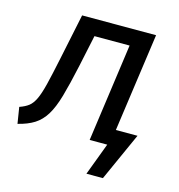

<svg xmlns="http://www.w3.org/2000/svg" viewBox="-102 -616 795 855"><g transform="rotate(15 295.5 -189.0)"><path d="M172 -527H513L439 0H348L411 -452H249L218 -306Q199 -218 182.5 -160.5Q166 -103 145 -69Q124 -35 94 -16Q64 3 19 14L7 -61Q33 -70 49 -82.5Q65 -95 77 -120.5Q89 -146 100.5 -192.5Q112 -239 128 -316ZM449 149H373L429 0H394L404 -73H549Z"/></g></svg>

Font: Fira Sans Variable
Style: Italic
Weight: 397
Italic angle: -8°
Designer: Carrois Corporate & Edenspiekermann AG
Foundry: Carrois Corporate GbR & Edenspiekermann AG
Version: Version 4.202